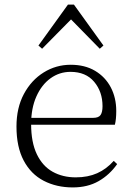

<svg xmlns="http://www.w3.org/2000/svg" viewBox="-20 -805 576 839"><path d="M298 14Q227 14 171 -15Q115 -44 83.5 -103.5Q52 -163 52 -252Q52 -334 84.5 -394.5Q117 -455 171 -488.5Q225 -522 289 -522Q351 -522 395.5 -495.5Q440 -469 464 -423.5Q488 -378 488 -320Q488 -283 482 -260H82V-290H387Q411 -290 419.5 -302.5Q428 -315 428 -341Q428 -404 391.5 -447.5Q355 -491 288 -491Q240 -491 201 -463Q162 -435 139 -383.5Q116 -332 116 -263Q116 -183 141 -131Q166 -79 210 -54.5Q254 -30 311 -30Q364 -30 404.5 -48Q445 -66 477 -102L492 -88Q459 -41 411 -13.5Q363 14 298 14ZM416 -592 268 -743H313L164 -592L148 -606L277 -785H303L432 -606Z"/></svg>

Font: Noto Serif HK ExtraLight
Style: Regular
Weight: 200
Designer: Ryoko NISHIZUKA 西塚涼子 (kana & ideographs); Frank Grießhammer (Latin, Greek & Cyrillic); Wenlong ZHANG 张文龙 (bopomofo); San
Foundry: Adobe
Version: Version 2.002-H1;hotconv 1.1.0;makeotfexe 2.6.0